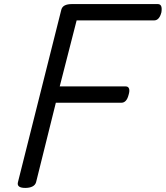

<svg xmlns="http://www.w3.org/2000/svg" viewBox="-20 -908 813 942"><path d="M104 14Q61 14 68 -14L281 -861Q285 -875 298 -881.5Q311 -888 333 -888H754Q766 -888 770.5 -878.5Q775 -869 772 -848Q767 -828 758 -818Q749 -808 737 -808H356L273 -484H597Q609 -484 613 -473.5Q617 -463 611 -443Q606 -423 597 -413.5Q588 -404 576 -404H254L157 -14Q153 0 139 7Q125 14 104 14Z"/></svg>

Font: Playwrite DE SAS
Style: Regular
Weight: 400
Designer: Veronika Burian, José Scaglione
Foundry: TypeTogether
Version: Version 1.002